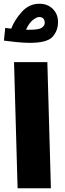

<svg xmlns="http://www.w3.org/2000/svg" viewBox="-20 -1006 346 1026"><path d="M139 -847Q130 -847 119 -847Q135 -883 155.5 -899Q176 -915 189 -915Q219 -915 219 -883Q219 -869 203.5 -858Q188 -847 139 -847ZM139 -777Q232 -777 261 -809.5Q290 -842 290 -888Q290 -931 262 -958.5Q234 -986 191 -986Q135 -986 96 -942Q57 -898 40 -853Q30 -854 22 -855Q14 -856 8 -857L1 -789Q20 -786 64 -781.5Q108 -777 139 -777ZM252 0 233 -674H55L74 0Z"/></svg>

Font: Noto Sans Arabic Condensed Black
Style: Regular
Weight: 900
Width: 3
Designer: Nadine Chahine
Foundry: Monotype Imaging Inc.
Version: 1.001